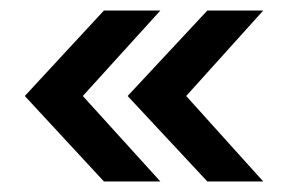

<svg xmlns="http://www.w3.org/2000/svg" viewBox="-20 -435 552 364"><path d="M479 -415 333 -253 479 -91H373L222 -253L373 -415ZM284 -415 137 -253 284 -91H177L27 -253L177 -415Z"/></svg>

Font: Hind Medium
Style: Regular
Weight: 500
Designer: Manushi Parikh, Satya Rajpurohit
Foundry: Indian Type Foundry
Version: Version 1.201;PS 1.0;hotconv 1.0.78;makeotf.lib2.5.61930; tt